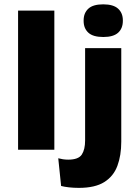

<svg xmlns="http://www.w3.org/2000/svg" viewBox="-20 -708 660 908"><path d="M65.5 0V-658H237V0ZM382.5 -86V-480.5H553.5V-86ZM468.5 -533Q420 -533 397.8 -553.5Q375.5 -574 375.5 -609V-611.5Q375.5 -646.5 397.8 -667Q420 -687.5 468 -687.5Q516 -687.5 538.5 -667Q561 -646.5 561 -611.5V-609.5Q561 -573.5 538.5 -553.2Q516 -533 468.5 -533ZM353 180.5Q328 180.5 306.2 178Q284.5 175.5 269 171.5L255.5 40.5Q266.5 43.5 278 45.2Q289.5 47 302.5 47Q351 47 366.8 23Q382.5 -1 382.5 -43.5V-111.5H553.5V-38Q553.5 27 535.2 76.2Q517 125.5 473.2 153Q429.5 180.5 353 180.5Z"/></svg>

Font: Anek Latin Expanded
Style: Bold
Weight: 700
Width: 7
Designer: Yesha Goshar
Foundry: Ek Type
Version: Version 1.003